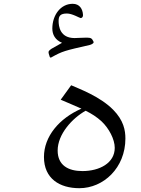

<svg xmlns="http://www.w3.org/2000/svg" viewBox="-20 -954 740 1009"><path d="M249 -652C310 -686 318 -687 453 -718C463 -721 476 -728 471 -736L466 -745C459 -757 446 -756 428 -756C410 -756 384 -754 372 -754C295 -754 288 -816 288 -844C288 -870 297 -883 332 -883C360 -883 399 -859 404 -859C411 -859 418 -866 416 -878C414 -906 399 -934 362 -934C298 -934 255 -874 255 -804C255 -772 270 -744 306 -729L251 -698C241 -691 235 -686 235 -680C235 -674 237 -669 240 -660C241 -655 243 -649 249 -652ZM575 -377C505 -448 394 -488 354 -506L299 -430C338 -413 375 -398 408 -383C291 -332 211 -237 211 -129C211 -15 294 35 397 35C524 35 639 -72 639 -226C639 -269 630 -321 575 -377ZM413 -55C339 -55 283 -85 283 -163C283 -249 360 -333 430 -372C461 -357 489 -339 514 -316C553 -279 583 -222 583 -177C583 -97 503 -55 413 -55Z"/></svg>

Font: Kawkab Mono Light
Style: Bold
Weight: 400
Monospace: yes
Designer: Abdullah Arif
Foundry: Abdullah Arif
Version: Version 1.000;PS 000.500;hotconv 1.0.88;makeotf.lib2.5.64775